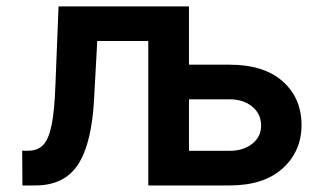

<svg xmlns="http://www.w3.org/2000/svg" viewBox="-20 -565 982 585"><path d="M48.3 0 47.6 -105.8H66.4Q94.8 -105.8 111.7 -123.4Q128.6 -141 137.3 -184.3Q146 -227.6 148.8 -304L158.4 -545.5H555.8V-367.9H679.7Q783.7 -367.9 841.1 -317.3Q898.4 -266.7 898.8 -183.9Q898.4 -103.7 841.1 -51.8Q783.7 0 679.7 0H431.8V-440H276.3L266.7 -264.2Q259.6 -127.8 217.9 -63.9Q176.1 0 88.1 0ZM555.8 -262.4V-105.5H679.7Q721.6 -105.5 748.6 -127Q775.6 -148.4 775.6 -182.2Q775.6 -217.7 748.6 -240.1Q721.6 -262.4 679.7 -262.4Z"/></svg>

Font: Inter UI Semi Bold
Style: Regular
Weight: 600
Designer: Rasmus Andersson
Foundry: rsms
Version: 3.2;8d6f07862